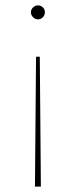

<svg xmlns="http://www.w3.org/2000/svg" viewBox="-20 -540 282 714"><path d="M114 -329H128L132 154H110ZM95 -494Q95 -505 103 -512.5Q111 -520 121 -520Q132 -520 139.5 -512.5Q147 -505 147 -494Q147 -484 139.5 -476Q132 -468 121 -468Q111 -468 103 -476Q95 -484 95 -494Z"/></svg>

Font: iiserrat Thin
Style: Regular
Weight: 100
Designer: Akira Ohta
Foundry: Akira Ohta
Version: Version 1.200;Glyphs 3.3.1 (3343)